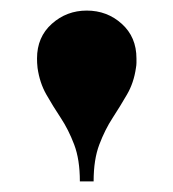

<svg xmlns="http://www.w3.org/2000/svg" viewBox="-20 -780 327 363"><path d="M131 -437Q131 -478.5 120.2 -506.8Q109.5 -535 94.8 -557.2Q80 -579.5 67.5 -601.5Q55 -623.5 51 -651.5Q50.5 -657 50.2 -661Q50 -665 50 -669.5Q50 -710 78 -735Q106 -760 144 -760Q182.5 -760 210.2 -735Q238 -710 238 -669.5Q238 -665 238 -661Q238 -657 237 -651.5Q233 -623.5 220.2 -601.5Q207.5 -579.5 193 -557.2Q178.5 -535 167.8 -506.8Q157 -478.5 157 -437Z"/></svg>

Font: Bodoni Moda 9pt ExtraBold
Style: Regular
Weight: 800
Designer: Owen Earl
Foundry: indestructible type
Version: Version 2.005